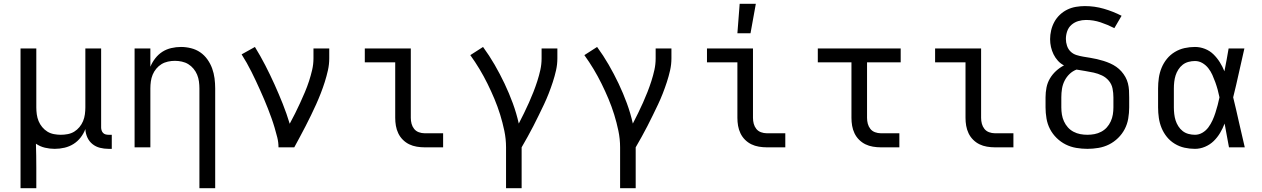

<svg xmlns="http://www.w3.org/2000/svg" viewBox="-20 -775 6640 1010"><path d="M88 215V-520H171V-210Q171 -192 173.5 -173.5Q176 -155 183 -138Q190 -121 202 -106.5Q214 -92 229.5 -82.5Q245 -73 263.5 -69.5Q282 -66 300 -66Q318 -66 336.5 -69.5Q355 -73 370.5 -82.5Q386 -92 398 -106.5Q410 -121 417 -138Q424 -155 426.5 -173.5Q429 -192 429 -210V-520H512V-104Q512 -97 514.5 -89Q517 -81 522.5 -75.5Q528 -70 535.5 -68Q543 -66 551 -66H568V8H551Q528 8 506 2.5Q484 -3 466.5 -17Q449 -31 439.5 -52Q430 -73 429 -96Q420 -72 404 -51.5Q388 -31 366.5 -17.5Q345 -4 319.5 2Q294 8 268 8Q242 8 216.5 2Q191 -4 169 -19Q170 13 170.5 44.5Q171 76 171 107V215Z M1029 215V-310Q1029 -328 1026.5 -346.5Q1024 -365 1017 -382Q1010 -399 998 -413.5Q986 -428 970.5 -437.5Q955 -447 936.5 -451Q918 -455 900 -455Q882 -455 863.5 -451Q845 -447 829.5 -437.5Q814 -428 802 -413.5Q790 -399 783 -382Q776 -365 773.5 -346.5Q771 -328 771 -310V0H688V-520H771V-424Q781 -448 797 -468.5Q813 -489 834 -502.5Q855 -516 880.5 -522Q906 -528 932 -528Q958 -528 984.5 -521.5Q1011 -515 1033 -500Q1055 -485 1071 -462.5Q1087 -440 1096 -415Q1105 -390 1108.5 -363.5Q1112 -337 1112 -310V215Z M1445 0Q1445 -27 1438.5 -52.5Q1432 -78 1424.5 -103.5Q1417 -129 1408 -154Q1399 -179 1389.5 -203.5Q1380 -228 1369.5 -252.5Q1359 -277 1348 -301.5Q1337 -326 1326 -349.5Q1315 -373 1303 -397Q1291 -421 1278 -444Q1265 -467 1251 -489L1321 -528Q1350 -481 1375.5 -431.5Q1401 -382 1424 -331Q1447 -280 1467.5 -228.5Q1488 -177 1504 -124Q1519 -151 1532.5 -178.5Q1546 -206 1559 -234Q1572 -262 1584 -290.5Q1596 -319 1605.5 -348Q1615 -377 1622 -407Q1629 -437 1629 -468V-520H1712V-468Q1712 -436 1705 -405Q1698 -374 1688.5 -344Q1679 -314 1667.5 -284.5Q1656 -255 1643 -226Q1630 -197 1616 -168.5Q1602 -140 1587.5 -111.5Q1573 -83 1558 -55.5Q1543 -28 1528 0Z M2213 0Q2193 0 2172 -3.5Q2151 -7 2132.5 -16Q2114 -25 2099 -40Q2084 -55 2075 -74Q2066 -93 2062.5 -113.5Q2059 -134 2059 -155V-447H1899V-520H2141V-155Q2141 -139 2145 -124Q2149 -109 2158.5 -97Q2168 -85 2183 -79.5Q2198 -74 2213 -74H2311V0Z M2642 215V0Q2642 -44 2633 -87Q2624 -130 2611 -172Q2598 -214 2581 -254.5Q2564 -295 2544.5 -334.5Q2525 -374 2502.5 -411.5Q2480 -449 2454 -485L2521 -528Q2554 -483 2582 -434.5Q2610 -386 2634 -335.5Q2658 -285 2677.5 -232Q2697 -179 2709 -125Q2723 -152 2736.5 -179.5Q2750 -207 2762.5 -235Q2775 -263 2786 -291Q2797 -319 2806.5 -348.5Q2816 -378 2822.5 -407.5Q2829 -437 2829 -468V-520H2912V-468Q2912 -436 2905 -405Q2898 -374 2888 -343.5Q2878 -313 2866.5 -283.5Q2855 -254 2841.5 -225.5Q2828 -197 2814 -168.5Q2800 -140 2785.5 -111.5Q2771 -83 2755.5 -55.5Q2740 -28 2724 0V215Z M3242 215V0Q3242 -44 3233 -87Q3224 -130 3211 -172Q3198 -214 3181 -254.5Q3164 -295 3144.5 -334.5Q3125 -374 3102.5 -411.5Q3080 -449 3054 -485L3121 -528Q3154 -483 3182 -434.5Q3210 -386 3234 -335.5Q3258 -285 3277.5 -232Q3297 -179 3309 -125Q3323 -152 3336.5 -179.5Q3350 -207 3362.5 -235Q3375 -263 3386 -291Q3397 -319 3406.5 -348.5Q3416 -378 3422.5 -407.5Q3429 -437 3429 -468V-520H3512V-468Q3512 -436 3505 -405Q3498 -374 3488 -343.5Q3478 -313 3466.5 -283.5Q3455 -254 3441.5 -225.5Q3428 -197 3414 -168.5Q3400 -140 3385.5 -111.5Q3371 -83 3355.5 -55.5Q3340 -28 3324 0V215Z M4013 0Q3993 0 3972 -3.5Q3951 -7 3932.5 -16Q3914 -25 3899 -40Q3884 -55 3875 -74Q3866 -93 3862.5 -113.5Q3859 -134 3859 -155V-447H3699V-520H3941V-155Q3941 -139 3945 -124Q3949 -109 3958.5 -97Q3968 -85 3983 -79.5Q3998 -74 4013 -74H4111V0ZM3859 -600 3871 -755H3956L3928 -600Z M4613 0Q4593 0 4572 -3.5Q4551 -7 4532.5 -16Q4514 -25 4499 -40Q4484 -55 4475 -74Q4466 -93 4462.5 -113.5Q4459 -134 4459 -155V-447H4282V-520H4718V-447H4541V-155Q4541 -139 4545 -124Q4549 -109 4558.5 -97Q4568 -85 4583 -79.5Q4598 -74 4613 -74H4711V0Z M5213 0Q5193 0 5172 -3.5Q5151 -7 5132.5 -16Q5114 -25 5099 -40Q5084 -55 5075 -74Q5066 -93 5062.5 -113.5Q5059 -134 5059 -155V-447H4899V-520H5141V-155Q5141 -139 5145 -124Q5149 -109 5158.5 -97Q5168 -85 5183 -79.5Q5198 -74 5213 -74H5311V0Z M5700 8Q5671 8 5641.5 3Q5612 -2 5586 -15Q5560 -28 5538.5 -49Q5517 -70 5503.5 -96Q5490 -122 5485 -151.5Q5480 -181 5480 -210V-263Q5480 -289 5485 -314.5Q5490 -340 5503 -362Q5516 -384 5535 -401.5Q5554 -419 5577 -431Q5559 -440 5545 -455.5Q5531 -471 5522 -489.5Q5513 -508 5508.5 -528Q5504 -548 5504 -569Q5504 -592 5509.5 -615.5Q5515 -639 5526.5 -660Q5538 -681 5555.5 -697.5Q5573 -714 5594.5 -724.5Q5616 -735 5640 -739Q5664 -743 5687 -743Q5738 -743 5786.5 -729Q5835 -715 5880 -692L5842 -627Q5807 -645 5769.5 -657.5Q5732 -670 5693 -670Q5672 -670 5652 -664Q5632 -658 5616.5 -644.5Q5601 -631 5594 -611Q5587 -591 5587 -570Q5587 -552 5593 -534Q5599 -516 5612 -503.5Q5625 -491 5642.5 -485.5Q5660 -480 5678 -477Q5696 -474 5714.5 -471Q5733 -468 5750.5 -464Q5768 -460 5785.5 -454.5Q5803 -449 5820 -441.5Q5837 -434 5852 -423.5Q5867 -413 5879 -399.5Q5891 -386 5900 -370Q5909 -354 5913.5 -336Q5918 -318 5919 -300Q5920 -282 5920 -263V-210Q5920 -181 5915 -151.5Q5910 -122 5896.5 -96Q5883 -70 5861.5 -49Q5840 -28 5814 -15Q5788 -2 5758.5 3Q5729 8 5700 8ZM5700 -66Q5719 -66 5737.5 -69.5Q5756 -73 5773 -82Q5790 -91 5802.5 -105Q5815 -119 5823 -136.5Q5831 -154 5834 -172.5Q5837 -191 5837 -210V-263Q5837 -286 5832.5 -309Q5828 -332 5813 -350Q5798 -368 5777 -378Q5756 -388 5733.5 -393Q5711 -398 5688.5 -401.5Q5666 -405 5643 -409Q5622 -401 5606 -385.5Q5590 -370 5580 -350Q5570 -330 5566.5 -308Q5563 -286 5563 -263V-210Q5563 -191 5566 -172.5Q5569 -154 5577 -136.5Q5585 -119 5597.5 -105Q5610 -91 5627 -82Q5644 -73 5662.5 -69.5Q5681 -66 5700 -66Z M6266 8Q6238 8 6211 2Q6184 -4 6160 -18.5Q6136 -33 6118.5 -54.5Q6101 -76 6090.5 -101.5Q6080 -127 6076 -154.5Q6072 -182 6072 -210V-310Q6072 -338 6076 -365.5Q6080 -393 6090.5 -418.5Q6101 -444 6118.5 -465.5Q6136 -487 6160 -501.5Q6184 -516 6211 -522Q6238 -528 6266 -528Q6293 -528 6318.5 -518Q6344 -508 6363 -489.5Q6382 -471 6396.5 -448Q6411 -425 6421 -400Q6427 -430 6432.5 -460Q6438 -490 6443 -520H6526Q6511 -456 6497 -391.5Q6483 -327 6467 -263Q6483 -198 6497.5 -132Q6512 -66 6528 0H6445Q6439 -31 6433.5 -62Q6428 -93 6422 -125Q6412 -99 6398 -75.5Q6384 -52 6364.5 -33Q6345 -14 6319 -3Q6293 8 6266 8ZM6266 -66Q6287 -66 6305.5 -77Q6324 -88 6336.5 -105Q6349 -122 6358 -141.5Q6367 -161 6373.5 -181.5Q6380 -202 6385.5 -222.5Q6391 -243 6395 -263Q6391 -283 6385.5 -303Q6380 -323 6373 -342.5Q6366 -362 6357.5 -381Q6349 -400 6336 -416.5Q6323 -433 6305 -443.5Q6287 -454 6266 -454Q6249 -454 6232 -449.5Q6215 -445 6201.5 -434.5Q6188 -424 6178.5 -409Q6169 -394 6164 -378Q6159 -362 6157 -344.5Q6155 -327 6155 -310V-210Q6155 -193 6157 -175.5Q6159 -158 6164 -142Q6169 -126 6178.5 -111Q6188 -96 6201.5 -85.5Q6215 -75 6232 -70.5Q6249 -66 6266 -66Z"/></svg>

Font: Iosevka Fixed Extended
Style: Regular
Weight: 400
Width: 7
Monospace: yes
Designer: Belleve Invis
Foundry: Belleve Invis
Version: Version 24.1.1; ttfautohint (v1.8.4)